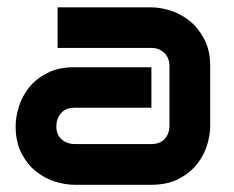

<svg xmlns="http://www.w3.org/2000/svg" viewBox="-20 -512 648 532"><path d="M562.4 -162.9Q562.4 -137.6 553.5 -109.2Q544.6 -80.7 525.5 -56.7Q506.4 -32.7 475.2 -16.3Q444.1 0 399.5 0H186.1Q160.9 0 132.4 -8.9Q104 -17.8 80 -36.9Q55.9 -55.9 39.6 -87.1Q23.3 -118.3 23.3 -162.9Q23.3 -187.1 32.2 -216.1Q41.1 -245 60.1 -269.1Q79.2 -293.1 110.4 -309.4Q141.6 -325.7 186.1 -325.7H399.5V-213.4H186.1Q161.9 -213.4 149 -198.3Q136.1 -183.2 136.1 -161.9Q136.1 -138.6 151 -125.7Q165.8 -112.9 187.1 -112.9H399.5Q423.8 -112.9 436.6 -127.2Q449.5 -141.6 449.5 -163.9V-328.7Q449.5 -352 435.1 -365.6Q420.8 -379.2 399.5 -379.2H139.6V-491.6H399.5Q423.8 -491.6 452.2 -482.7Q480.7 -473.8 504.7 -454.7Q528.7 -435.6 545.5 -404.5Q562.4 -373.3 562.4 -328.7Z"/></svg>

Font: AKL FREE 001
Style: Regular
Weight: 400
Designer: AKL
Foundry: AKL
Version: Version 1.00;August 10, 2024;FontCreator 13.0.0.2630 64-bit